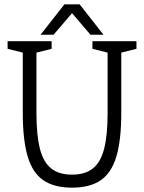

<svg xmlns="http://www.w3.org/2000/svg" viewBox="-20 -857 664 885"><path d="M539 -336Q539 -212 516.5 -136Q494 -60 444 -26Q394 8 312 8Q230 8 180 -26Q130 -60 107.5 -136Q85 -212 85 -336H148Q148 -234 164 -171.5Q180 -109 216 -80.5Q252 -52 312 -52Q372 -52 408 -80.5Q444 -109 460 -171.5Q476 -234 476 -336ZM476 -667H539V-336H476ZM148 -336H85V-667H148ZM15 -667H95V-612L15 -632ZM406 -667H486V-612L406 -632ZM138 -612V-667H218V-632ZM529 -612V-667H609V-632ZM277 -837H347L457 -697H397ZM347 -837 227 -697H167L277 -837Z"/></svg>

Font: Epunda Slab Light
Style: Regular
Weight: 300
Designer: Simon Atzbach
Foundry: typofactur
Version: Version 1.102